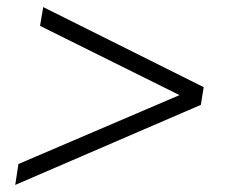

<svg xmlns="http://www.w3.org/2000/svg" viewBox="-20 -558 640 542"><path d="M23 -36 32 -95 523 -305 518 -274 93 -485 102 -538 555 -312 547 -262Z"/></svg>

Font: Nunito Sans 12pt ExtraLight 12pt Light
Style: Italic
Weight: 300
Italic angle: -9°
Version: Version 3.101;gftools[0.9.27]